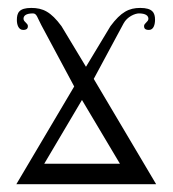

<svg xmlns="http://www.w3.org/2000/svg" viewBox="-20 -474 444 494"><path d="M221.2 -271 297.9 -413.6C307.1 -431.2 327.6 -439.5 337.4 -439.5C355.5 -439.5 361.8 -433.1 361.8 -425.8C361.8 -417.5 350.6 -414.6 350.6 -406.7C350.6 -400.9 353.5 -397 363.3 -397C375.5 -397 378.9 -411.6 378.9 -423.3C378.9 -440.9 372.6 -453.6 340.8 -453.6C312 -453.6 291.5 -443.4 264.2 -406.7L201.2 -302.2L138.2 -406.7C110.8 -443.8 90.3 -453.6 60.5 -453.6C28.8 -453.6 23.4 -440.9 23.4 -422.4C23.4 -411.1 27.3 -397 39.6 -397C49.3 -397 51.8 -401.4 51.8 -406.7C51.8 -414.6 40.5 -417.5 40.5 -425.8C40.5 -433.6 46.9 -439.5 64.9 -439.5C74.7 -439.5 76.2 -428.2 86.4 -409.2L170.9 -251.5L22 0H381.8ZM93.8 -52.7 190.9 -216.8 288.6 -52.7Z"/></svg>

Font: Cardo
Style: Italic
Weight: 400
Designer: David J. Perry
Foundry: David J. Perry
Version: Version 0.99